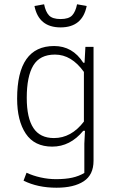

<svg xmlns="http://www.w3.org/2000/svg" viewBox="-20 -689 538 897"><path d="M141 -661 186 -669Q193 -634 209 -617Q225 -600 263 -600Q301 -600 317 -617Q333 -634 340 -669L385 -661Q365 -561 263 -561Q161 -561 141 -661ZM90 155 104 118Q134 132 170 140Q206 148 241 148Q286 148 317.5 141Q349 134 374 119V-18L377 -78H369Q308 -4 224 -4Q141 -4 100.5 -64.5Q60 -125 60 -228Q60 -474 233 -474Q319 -474 369 -396H375L379 -470H417V62Q417 128 371 158Q325 188 244 188Q156 188 90 155ZM372 -121V-353Q314 -434 237 -434Q166 -434 135.5 -383Q105 -332 105 -232Q105 -138 136 -91Q167 -44 232 -44Q313 -44 372 -121Z"/></svg>

Font: Athiti Light
Style: Regular
Weight: 300
Designer: CadsonDemak Team
Foundry: CadsonDemak
Version: Version 1.032